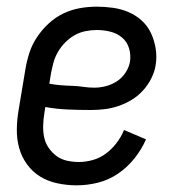

<svg xmlns="http://www.w3.org/2000/svg" viewBox="-20 -548 540 576"><path d="M210 8Q181 8 152.5 2Q124 -4 101 -18Q78 -32 61.5 -54.5Q45 -77 37.5 -104Q30 -131 30.5 -160.5Q31 -190 36 -219L56 -339Q60 -364 68 -389Q76 -414 91 -436.5Q106 -459 126 -477.5Q146 -496 170 -507.5Q194 -519 219.5 -523.5Q245 -528 270 -528Q295 -528 319.5 -524.5Q344 -521 366 -511.5Q388 -502 405.5 -486Q423 -470 433 -448.5Q443 -427 447 -402.5Q451 -378 447 -353Q444 -333 434 -313Q424 -293 409 -276.5Q394 -260 375 -248.5Q356 -237 335.5 -230Q315 -223 294 -220.5Q273 -218 252 -218Q218 -218 183 -219.5Q148 -221 116 -227L113 -208Q110 -190 109.5 -171.5Q109 -153 112.5 -136Q116 -119 126 -104.5Q136 -90 149.5 -80Q163 -70 180.5 -66Q198 -62 217 -62Q237 -62 258.5 -68Q280 -74 298 -87.5Q316 -101 330 -119.5Q344 -138 352 -158L418 -130Q405 -100 383.5 -73Q362 -46 334 -27Q306 -8 274 0Q242 8 210 8ZM263 -285Q280 -285 297.5 -289.5Q315 -294 330.5 -304Q346 -314 356.5 -330Q367 -346 370 -363Q373 -384 367 -403.5Q361 -423 346 -435.5Q331 -448 311 -453Q291 -458 270 -458Q254 -458 236.5 -454.5Q219 -451 204 -442.5Q189 -434 176 -421Q163 -408 154 -392.5Q145 -377 140.5 -360.5Q136 -344 133 -328L128 -297Q143 -294 160.5 -292.5Q178 -291 195.5 -290.5Q213 -290 229.5 -287.5Q246 -285 263 -285Z"/></svg>

Font: Iosevka Custom
Style: Italic
Weight: 400
Italic angle: -9°
Monospace: yes
Designer: Belleve Invis
Foundry: Belleve Invis
Version: Version 30.3.3; ttfautohint (v1.8.3)